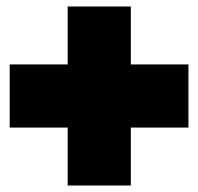

<svg xmlns="http://www.w3.org/2000/svg" viewBox="-20 -637 612 593"><path d="M384 -438H562V-243H384V-64H189V-243H10V-438H189V-617H384Z"/></svg>

Font: Mantou Sans
Style: Regular
Weight: 400
Designer: Mant0u / artakana
Foundry: Mant0u / artakana
Version: Version 1.001;October 22, 2023;FontCreator 14.0.0.2901 64-bi